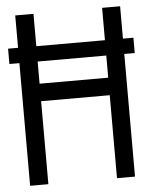

<svg xmlns="http://www.w3.org/2000/svg" viewBox="-51 -743 617 786"><g transform="rotate(-5 257.5 -350.0)"><path d="M0 -504H515V-567H0ZM398 -413H116V-700H41V0H116V-341H398V0H472V-700H398Z"/></g></svg>

Font: Advent Pro Medium
Style: Regular
Weight: 500
Designer: VivaRado, Andreas Kalpakidis
Foundry: VivaRado, Andreas Kalpakidis
Version: Version 3.000